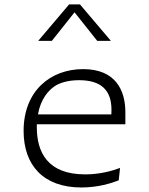

<svg xmlns="http://www.w3.org/2000/svg" viewBox="-20 -818 660 850"><path d="M220 -435C242 -450.5 279.5 -463 330 -463C429.5 -463 473.5 -417 473.5 -332C473.5 -324.5 473 -318 473 -311.5H148C160.5 -382 196 -418 220 -435ZM84.5 -238.5C84.5 -86.5 172 12 340.5 12C414.5 12 473 -7 505.5 -19.5L511.5 -74.5C472 -60 419.5 -46 357 -46C190 -46 143 -145 143 -254.5V-268H535V-321.5C535 -418.5 491.5 -512 348 -512C204 -512 84.5 -416 84.5 -238.5ZM149 -637H209.5L310 -763.5L410.5 -637H471L334 -798.5H286Z"/></svg>

Font: Monaspace Argon ExtraLight
Style: Regular
Weight: 200
Designer: Riley Cran & the Lettermatic Team
Foundry: Lettermatic
Version: Version 1.000 (Monaspace Argon)